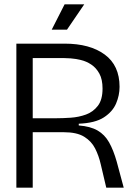

<svg xmlns="http://www.w3.org/2000/svg" viewBox="-20 -860 615 880"><path d="M55 0V-660H276Q392 -660 460 -610Q528 -560 528 -462Q528 -423 512 -385.5Q496 -348 456 -322Q416 -296 341 -293V-285Q394 -281 427 -262Q460 -243 480 -207.5Q500 -172 515 -119L547 0H467L442 -106Q433 -146 416 -179.5Q399 -213 365.5 -233.5Q332 -254 273 -254H130V0ZM130 -318H236Q267 -318 304 -320.5Q341 -323 374 -335Q407 -347 428.5 -375Q450 -403 450 -454Q450 -496 435.5 -522.5Q421 -549 398.5 -564Q376 -579 350.5 -585Q325 -591 303.5 -592.5Q282 -594 269 -594H130ZM287 -724H217L276 -840H366Z"/></svg>

Font: Bricolage Grotesque 48pt Light
Style: Regular
Weight: 300
Designer: Mathieu Triay
Foundry: Atelier Triay
Version: Version 1.000; ttfautohint (v1.8.4.7-5d5b);gftools[0.9.32]